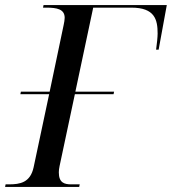

<svg xmlns="http://www.w3.org/2000/svg" viewBox="-39 -734 675 754"><path d="M-19 0H272L274 -10H241C214 -10 192 -16 192 -57C192 -64 193 -73 195 -82L255 -364H407L409 -374H257L327 -704H477C569 -704 580 -657 580 -602C580 -588 577 -561 574 -539H584L616 -714H132L130 -704H143C185 -704 215 -698 215 -664C215 -658 213 -644 211 -636L156 -374H43L41 -364H154L93 -77C80 -17 40 -10 -4 -10H-17Z"/></svg>

Font: Noto Serif Display
Style: Italic
Weight: 400
Italic angle: -12°
Designer: Monotype Design Team
Foundry: Monotype Imaging Inc.
Version: Version 2.009